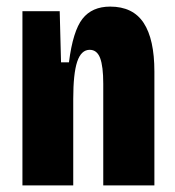

<svg xmlns="http://www.w3.org/2000/svg" viewBox="-20 -562 531 582"><path d="M48 0V-528H161L165 -373H189Q201 -468 230 -505Q259 -542 314 -542Q383 -542 415.5 -492.5Q448 -443 448 -345V0H293V-308Q293 -361 283.5 -386Q274 -411 252 -411Q226 -411 214 -375Q202 -339 202 -262V0Z"/></svg>

Font: Bricolage Grotesque 12pt Condensed ExtraBold
Style: Regular
Weight: 800
Width: 3
Designer: Mathieu Triay
Foundry: Atelier Triay
Version: Version 1.001; ttfautohint (v1.8.4.7-5d5b);gftools[0.9.33.de